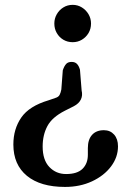

<svg xmlns="http://www.w3.org/2000/svg" viewBox="-20 -605 511 776"><path d="M309.9 -239.5 303.2 -323.2Q298.9 -338.7 291.1 -346.7Q283.2 -354.8 269.4 -354.8Q255.2 -354.8 247.6 -346.8Q239.9 -338.9 233.8 -321L227.9 -243.4Q225.6 -230.7 221 -221.7Q216.4 -212.7 203.1 -208.9L176.5 -199.7Q98.2 -176.5 66.1 -130.1Q34 -83.6 34 -21Q34 60.6 88.8 105.6Q143.5 150.5 242.8 150.5Q303.3 150.5 351.9 127.9Q400.5 105.2 428.7 67.8Q456.9 30.4 456.9 -13.6Q456.9 -43.5 441.1 -61.2Q425.3 -78.8 399.9 -78.8Q369.2 -78.8 352.2 -60Q335.1 -41.2 335.1 -6.6V20.8Q335.1 55.7 313.8 77Q292.4 98.4 247.2 98.4Q206.6 98.4 179.5 70Q152.4 41.7 152.4 -13Q152.4 -59.7 171.6 -95.5Q190.7 -131.4 242.6 -157.7L278.2 -175.6Q298.8 -186.4 306.8 -202.8Q314.8 -219.2 309.9 -239.5ZM273.8 -585.4Q294.2 -585.4 311 -574.9Q327.8 -564.5 337.9 -547.3Q347.9 -530.1 347.9 -509.9Q347.9 -488.7 337.9 -471.6Q327.8 -454.6 311 -444.5Q294.2 -434.5 273.8 -434.5Q252.7 -434.5 235.9 -444.5Q219.1 -454.6 209.4 -471.6Q199.6 -488.7 199.6 -509.9Q199.6 -530.1 209.4 -547.3Q219.1 -564.5 235.9 -574.9Q252.7 -585.4 273.8 -585.4Z"/></svg>

Font: Fraunces SuperSoft 9pt
Style: Regular
Weight: 900
Version: Version 1.000;[b76b70a41]